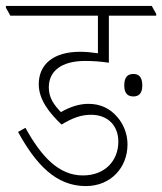

<svg xmlns="http://www.w3.org/2000/svg" viewBox="-44 -642 548 649"><path d="M246 -13C330 -13 387 -75 387 -154C387 -189 374 -222 352 -247C328 -275 296 -291 255 -291C224 -291 193 -281 162 -263C137 -289 121 -312 121 -347C121 -402 164 -436 244 -436C271 -436 297 -434 324 -430V-589H484V-595L469 -622H-24V-616L-9 -589H287V-462C266 -465 245 -467 227 -467C137 -467 87 -425 87 -357C87 -305 123 -260 164 -221C204 -245 232 -254 264 -254C320 -254 356 -218 356 -163C356 -100 312 -49 236 -49C155 -49 96 -112 42 -210L17 -196C78 -85 146 -13 246 -13ZM407 -316C424 -316 437 -325 437 -353C437 -383 424 -392 407 -392C389 -392 376 -383 376 -353C376 -325 389 -316 407 -316Z"/></svg>

Font: Noto Serif Devanagari Condensed ExtraLight
Style: Regular
Weight: 200
Width: 3
Designer: Universal Thirst, Indian Type Foundry and the Monotype Design Team
Foundry: Monotype Imaging Inc.
Version: Version 2.004